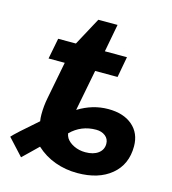

<svg xmlns="http://www.w3.org/2000/svg" viewBox="-131 -735 742 828"><g transform="rotate(15 240.0 -321.0)"><path d="M-30.3 -66.9Q-15.6 -84.5 77.1 -164.6Q74.7 -178.2 74.7 -194.8Q74.7 -232.4 82 -269L114.3 -435.5H42L60.1 -528.3H139.2L206.1 -652.3H292L268.6 -528.3H367.2L350.1 -435.5H250L214.4 -252Q278.3 -291.5 348.1 -291.5Q416.5 -291.5 456.3 -257.3Q496.1 -223.1 496.1 -164.6Q496.1 -83.5 439.9 -36.9Q383.8 9.8 288.6 9.8Q236.3 9.8 189.2 -7.3Q142.1 -24.4 105 -58.6Q88.4 -42 71.5 -25.9Q54.7 -9.8 37.6 6.8ZM299.3 -85.9Q335.4 -85.9 356.7 -101.8Q377.9 -117.7 377.9 -144Q377.9 -166 361.3 -179Q344.7 -191.9 320.3 -191.9Q253.4 -191.9 207 -145.5Q208.5 -134.8 214.4 -125Q225.6 -107.9 248.5 -96.9Q271.5 -85.9 299.3 -85.9Z"/></g></svg>

Font: Arimo
Style: Bold Italic
Weight: 700
Italic angle: -12°
Designer: Steve Matteson
Foundry: Monotype Imaging Inc.
Version: Version 1.33